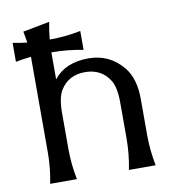

<svg xmlns="http://www.w3.org/2000/svg" viewBox="-83 -822 833 898"><g transform="rotate(-10 333.5 -373.5)"><path d="M83 0Q97.7 -73.2 97.7 -146.5V-600.6Q61 -597.2 24.4 -589.8V-679.7Q58.1 -672.9 92.3 -669.4Q88.9 -693.8 83 -722.7L210 -747.1Q201.7 -705.6 198.2 -665Q272.9 -665 345.7 -679.7V-589.8Q272.9 -604.5 195.3 -604.5V-476.6Q250.5 -546.9 360.8 -546.9Q461.4 -546.9 525.4 -468.3Q569.3 -413.6 569.3 -317.4V-146.5Q569.3 -73.2 584 0H457Q471.7 -73.2 471.7 -146.5V-317.4Q471.7 -390.1 450.2 -424.3Q411.1 -486.3 333.3 -486.3Q255.4 -486.3 216.8 -424.3Q195.3 -390.1 195.3 -317.4V-146.5Q195.3 -73.2 210 0Z"/></g></svg>

Font: Classica
Style: Book
Weight: 400
Version: Version 1.001